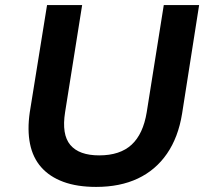

<svg xmlns="http://www.w3.org/2000/svg" viewBox="-20 -725 824 755"><path d="M358 10Q283 10 229 -10Q175 -30 142 -67.5Q109 -105 98 -159.5Q87 -214 97 -283L165 -705H303L236 -284Q222 -196 256.5 -155Q291 -114 370 -114Q452 -114 497.5 -156Q543 -198 557 -284L624 -705H763L696 -278Q681 -185 636.5 -120.5Q592 -56 522 -23Q452 10 358 10Z"/></svg>

Font: Nunito Sans 6pt
Style: Bold Italic
Weight: 700
Italic angle: -9°
Version: Version 3.101;gftools[0.9.27]